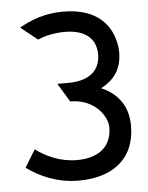

<svg xmlns="http://www.w3.org/2000/svg" viewBox="-47 -629 524 680"><g transform="rotate(-5 215.0 -289.5)"><path d="M160 -337 200 -271C288 -271 330 -206 330 -168C330 -97 281 -62 206 -62C147 -62 96 -86 60 -113L22 -51C67 -18 129 11 206 11C314 11 407 -38 407 -168C407 -241 366 -286 313 -308C356 -330 388 -366 388 -429C388 -454 380 -590 202 -590C137 -590 89 -571 46 -547L106 -499C133 -511 165 -518 203 -518C267 -518 313 -490 313 -429C313 -359 257 -337 200 -337Z"/></g></svg>

Font: Charger
Style: Regular
Weight: 400
Designer: Jasper
Foundry: Cannot Into Space Fonts
Version: Version 0.98